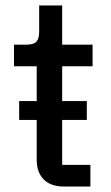

<svg xmlns="http://www.w3.org/2000/svg" viewBox="-20 -681 404 701"><path d="M310 0H213Q165 0 139.5 -26Q114 -52 114 -97V-243H50V-312H114V-439H31V-518H77Q103 -518 113 -529Q123 -540 123 -566V-661H207V-518H318V-439H207V-312H297V-243H207V-79H310Z"/></svg>

Font: IBM Plex Sans Text
Style: Regular
Weight: 450
Designer: Mike Abbink, Paul van der Laan, Pieter van Rosmalen
Foundry: Bold Monday
Version: Version 3.005